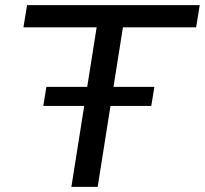

<svg xmlns="http://www.w3.org/2000/svg" viewBox="-20 -725 795 745"><path d="M257 0 355 -619H71L85 -705H755L741 -619H457L359 0ZM148 -314 160 -388H579L567 -314Z"/></svg>

Font: Nunito Sans 10pt SemiExpanded Medium
Style: Italic
Weight: 500
Width: 6
Italic angle: -9°
Designer: Vernon Adams
Foundry: Vernon Adams
Version: Version 3.101;gftools[0.9.27]